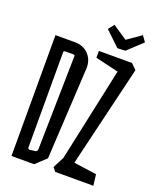

<svg xmlns="http://www.w3.org/2000/svg" viewBox="-159 -967 863 1060"><g transform="rotate(20 272.5 -437.5)"><path d="M40 -710H155Q203 -710 233.5 -679Q264 -648 264 -600L234 -57L173 0H40ZM158 -71Q167 -77 167 -84L178 -638Q178 -644 166 -644H121Q118 -644 115 -642Q112 -640 112 -638V-72L121 -66ZM279 -22 313 -88 431 -638 295 -670V-710H490L521 -679L379 -84L513 -65L521 0H297ZM300 -841 327 -875 412 -818 494 -875 518 -841 432 -761 386 -759Z"/></g></svg>

Font: Bahianita
Style: Regular
Weight: 400
Designer: Pablo Cosgaya & Dani Raskovsky
Foundry: Pablo Cosgaya & Dani Raskovsky
Version: Version 1.008